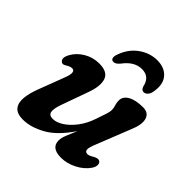

<svg xmlns="http://www.w3.org/2000/svg" viewBox="-189 -840 995 995"><g transform="rotate(45 308.5 -343.0)"><path d="M558.5 -116.5Q568 -110.5 568.2 -96.5Q568.5 -82.5 558 -66.5Q534.5 -31.5 492 -9.8Q449.5 12 406.5 12Q334.5 12 334.5 -43Q334.5 -62 344.8 -86.8Q355 -111.5 369.5 -146Q311 -58.5 247.5 -23.2Q184 12 127.5 12Q84 12 66 -9.5Q48 -31 51 -69Q54 -107 73.5 -157L127 -298Q149.5 -357 120 -357Q106 -357 88.5 -345.5Q80 -340 73 -338.5Q66 -337 59 -342.5Q40.5 -356.5 60 -392.5Q79.5 -428.5 118 -451.2Q156.5 -474 202.5 -474Q263 -474 277 -435.8Q291 -397.5 267.5 -332L213.5 -181Q199 -139.5 203.2 -119.8Q207.5 -100 234.5 -100Q260.5 -100 291 -119.5Q321.5 -139 349 -175Q376.5 -211 393 -260.5Q407 -301.5 412.8 -319.2Q418.5 -337 418.5 -349.5Q418.5 -363 413.5 -377.8Q408.5 -392.5 408.5 -410Q408.5 -439.5 439.2 -456.8Q470 -474 523 -474Q563.5 -474 573.8 -440Q584 -406 559 -348.5L487 -167Q470.5 -127.5 472.2 -112.8Q474 -98 490.5 -98Q502.5 -98 524 -111.5Q546.5 -124 558.5 -116.5ZM379 -610Q323.5 -610 280.5 -551.5Q263.5 -531 248 -531Q235.5 -531 231.8 -541.2Q228 -551.5 233.5 -568Q254 -630 301 -664.2Q348 -698.5 403 -698.5Q457.5 -698.5 486.2 -664.2Q515 -630 503 -568Q500 -551.5 490.5 -541.2Q481 -531 469 -531Q453.5 -531 447 -551.5Q435 -610 379 -610Z"/></g></svg>

Font: Fraunces 9pt SuperSoft SemiBold
Style: Italic
Weight: 600
Italic angle: -16°
Version: Version 1.000;[0bf87f6ff]